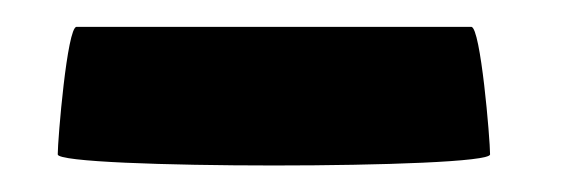

<svg xmlns="http://www.w3.org/2000/svg" viewBox="-20 -376 425 143"><path d="M23 -261C23 -250 345 -250 345 -261C345 -272 338 -356 331 -356H37C30 -356 23 -272 23 -261Z"/></svg>

Font: Ampere
Style: SCUltCnd
Weight: 400
Version: Version 1